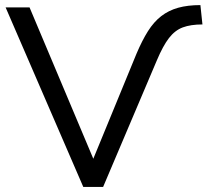

<svg xmlns="http://www.w3.org/2000/svg" viewBox="-20 -734 815 754"><path d="M307 0 2 -705H96L353 -95H340L516 -523Q538 -575 561 -611.5Q584 -648 613 -670.5Q642 -693 679.5 -703.5Q717 -714 767 -714L775 -638Q729 -638 698 -626.5Q667 -615 643.5 -584.5Q620 -554 596 -497L385 0Z"/></svg>

Font: Nunito Sans 9pt
Style: Regular
Weight: 400
Version: Version 3.101;gftools[0.9.27]